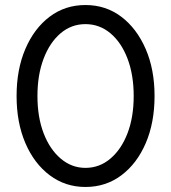

<svg xmlns="http://www.w3.org/2000/svg" viewBox="-20 -732 681 764"><path d="M320 12Q240 12 178 -34.5Q116 -81 81 -162.5Q46 -244 46 -350Q46 -456 81 -537.5Q116 -619 177.5 -665.5Q239 -712 320 -712Q401 -712 462.5 -665.5Q524 -619 559.5 -537.5Q595 -456 595 -350Q595 -244 560 -162.5Q525 -81 463 -34.5Q401 12 320 12ZM320 -64Q376 -64 419.5 -101Q463 -138 487.5 -202Q512 -266 512 -350Q512 -434 487.5 -498.5Q463 -563 419.5 -599.5Q376 -636 320 -636Q264 -636 221 -599.5Q178 -563 153.5 -498.5Q129 -434 129 -350Q129 -266 153.5 -202Q178 -138 221.5 -101Q265 -64 320 -64Z"/></svg>

Font: Figtree
Style: Regular
Weight: 400
Designer: Erik Kennedy
Foundry: Erik Kennedy
Version: Version 2.002